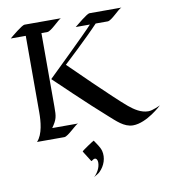

<svg xmlns="http://www.w3.org/2000/svg" viewBox="-101 -792 1040 1147"><g transform="rotate(-10 419.0 -218.0)"><path d="M838 -88C838 -88 791 -65 765 -65C720 -65 682 -91 649 -118C573 -181 327 -424 327 -424C327 -424 476 -562 545 -636H618C642 -636 695 -699 713 -703H519C504 -703 438 -647 424 -636H510C474 -595 226 -355 226 -355C226 -355 421 -167 523 -78C562 -44 605 2 660 2C744 2 838 -88 838 -88ZM125 -703C110 -703 44 -648 30 -636H121V-170C121 -120 115 -39 77 0H243C266 0 324 -65 338 -66C170 -66 199 -66 181 -66C214 -113 216 -129 216 -189V-636H252C276 -636 333 -702 347 -703ZM451 120C444 95 426 73 412 51C411 50 333 101 336 104L377 169C378 170 389 162 389 162C404 152 416 163 416 185C416 215 399 245 376 267C384 260 404 252 413 242C446 210 462 163 451 120Z"/></g></svg>

Font: Fondamento
Style: Regular
Weight: 400
Designer: Astigmatic (AOETI)
Foundry: Astigmatic (AOETI)
Version: Version 1.001